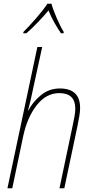

<svg xmlns="http://www.w3.org/2000/svg" viewBox="-20 -1013 496 1033"><path d="M20 0H46L105 -281Q127 -383 178 -447.5Q229 -512 299 -512Q385 -512 385 -429Q385 -410 381 -387.5Q377 -365 372 -342L300 0H326L397 -336Q402 -360 406.5 -386.5Q411 -413 411 -432Q411 -537 302 -537Q243 -537 199 -500Q155 -463 133 -419H131Q147 -479 159 -540L207 -760H181ZM105 -834H122Q154 -862 185.5 -895Q217 -928 241 -957Q253 -926 271.5 -893Q290 -860 308 -834H322L323 -841Q306 -868 285.5 -915Q265 -962 257 -993H235Q212 -958 174 -914.5Q136 -871 106 -841Z"/></svg>

Font: Noto Sans UI SemiCondensed Thin
Style: Italic
Weight: 250
Width: 4
Italic angle: -12°
Designer: Monotype Design Team
Foundry: Monotype Imaging Inc.
Version: Version 1.901